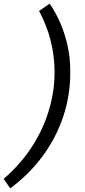

<svg xmlns="http://www.w3.org/2000/svg" viewBox="-153 -793 468 1052"><path d="M-133 187Q-41 108 21 12.5Q83 -83 114.5 -187.5Q146 -292 146 -396Q146 -461 135 -521.5Q124 -582 104.5 -635.5Q85 -689 61 -733L119 -773Q153 -724 178 -665.5Q203 -607 217.5 -541.5Q232 -476 232 -402Q233 -271 193 -153Q153 -35 79 64.5Q5 164 -97 239Z"/></svg>

Font: Radio Canada
Style: Italic
Weight: 400
Italic angle: -12°
Designer: Charles Daoud, Etienne Aubert Bonn, Alexandre Saumier Demers, Jacques Le Bailly
Foundry: Radio-Canada
Version: Version 2.104;gftools[0.9.28.dev5+ged2979d]